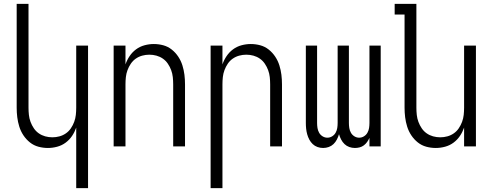

<svg xmlns="http://www.w3.org/2000/svg" viewBox="-20 -755 2540 990"><path d="M373 215V-97Q365 -74 351.5 -54Q338 -34 318.5 -19.5Q299 -5 275 1.5Q251 8 227 8Q202 8 178 1.5Q154 -5 134.5 -20.5Q115 -36 101 -57Q87 -78 79.5 -102Q72 -126 69 -150.5Q66 -175 66 -200V-735H127V-200Q127 -181 129 -162.5Q131 -144 137.5 -126.5Q144 -109 154.5 -93.5Q165 -78 180 -67.5Q195 -57 213 -52Q231 -47 250 -47Q269 -47 287 -52Q305 -57 320 -67.5Q335 -78 345.5 -93.5Q356 -109 362.5 -126.5Q369 -144 371 -162.5Q373 -181 373 -200V-520H434V215Z M566 0V-520H627V-423Q635 -446 648.5 -466Q662 -486 681.5 -500.5Q701 -515 725 -521.5Q749 -528 773 -528Q798 -528 822 -521.5Q846 -515 865.5 -499.5Q885 -484 899 -463Q913 -442 920.5 -418Q928 -394 931 -369.5Q934 -345 934 -320V0H873V-320Q873 -339 871 -357.5Q869 -376 862.5 -393.5Q856 -411 845.5 -426.5Q835 -442 820 -452.5Q805 -463 787 -468Q769 -473 750 -473Q731 -473 713 -468Q695 -463 680 -452.5Q665 -442 654.5 -426.5Q644 -411 637.5 -393.5Q631 -376 629 -357.5Q627 -339 627 -320V0Z M1066 215V-520H1127V-423Q1135 -446 1148.5 -466Q1162 -486 1181.5 -500.5Q1201 -515 1225 -521.5Q1249 -528 1273 -528Q1298 -528 1322 -521.5Q1346 -515 1365.5 -499.5Q1385 -484 1399 -463Q1413 -442 1420.5 -418Q1428 -394 1431 -369.5Q1434 -345 1434 -320V0H1373V-320Q1373 -339 1371 -357.5Q1369 -376 1362.5 -393.5Q1356 -411 1345.5 -426.5Q1335 -442 1320 -452.5Q1305 -463 1287 -468Q1269 -473 1250 -473Q1231 -473 1213 -468Q1195 -463 1180 -452.5Q1165 -442 1154.5 -426.5Q1144 -411 1137.5 -393.5Q1131 -376 1129 -357.5Q1127 -339 1127 -320V215Z M1646 8Q1631 8 1617 3Q1603 -2 1592.5 -12Q1582 -22 1575 -35Q1568 -48 1564 -62.5Q1560 -77 1558.5 -91.5Q1557 -106 1557 -121V-520H1615V-121Q1615 -108 1617 -95Q1619 -82 1625.5 -70.5Q1632 -59 1643.5 -52Q1655 -45 1668 -45Q1681 -45 1692.5 -52Q1704 -59 1710.5 -70.5Q1717 -82 1719 -95Q1721 -108 1721 -121V-520H1779V-121Q1779 -108 1781 -95Q1783 -82 1789.5 -70.5Q1796 -59 1807.5 -52Q1819 -45 1832 -45Q1845 -45 1856.5 -52Q1868 -59 1874.5 -70.5Q1881 -82 1883 -95Q1885 -108 1885 -121V-520H1943V0H1885V-44Q1880 -33 1873 -23Q1866 -13 1856 -5.5Q1846 2 1834 5Q1822 8 1810 8Q1795 8 1781 3Q1767 -2 1756.5 -12Q1746 -22 1739 -35.5Q1732 -49 1728 -63Q1724 -49 1717 -35.5Q1710 -22 1699.5 -12Q1689 -2 1675 3Q1661 8 1646 8Z M2227 8Q2202 8 2178 1.5Q2154 -5 2134.5 -20.5Q2115 -36 2101 -57Q2087 -78 2079.5 -102Q2072 -126 2069 -150.5Q2066 -175 2066 -200V-680H2015V-735H2127V-200Q2127 -181 2129 -162.5Q2131 -144 2137.5 -126.5Q2144 -109 2154.5 -93.5Q2165 -78 2180 -67.5Q2195 -57 2213 -52Q2231 -47 2250 -47Q2269 -47 2287 -52Q2305 -57 2320 -67.5Q2335 -78 2345.5 -93.5Q2356 -109 2362.5 -126.5Q2369 -144 2371 -162.5Q2373 -181 2373 -200V-520H2434V0H2373V-97Q2365 -74 2351.5 -54Q2338 -34 2318.5 -19.5Q2299 -5 2275 1.5Q2251 8 2227 8Z"/></svg>

Font: Iosevka Fixed SS04 Light
Style: Regular
Weight: 300
Monospace: yes
Designer: Belleve Invis
Foundry: Belleve Invis
Version: Version 32.5.0